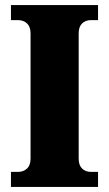

<svg xmlns="http://www.w3.org/2000/svg" viewBox="-20 -734 428 754"><path d="M23 0V-59H51Q72 -59 86 -72Q100 -85 100 -111V-603Q100 -629 86 -642Q72 -655 51 -655H23V-714H365V-655H337Q316 -655 302.5 -642Q289 -629 289 -603V-111Q289 -85 302.5 -72Q316 -59 337 -59H365V0Z"/></svg>

Font: Noto Serif SemiCondensed Black
Style: Regular
Weight: 900
Width: 4
Designer: Monotype Design Team
Foundry: Monotype Imaging Inc.
Version: Version 2.014; ttfautohint (v1.8.4.7-5d5b)